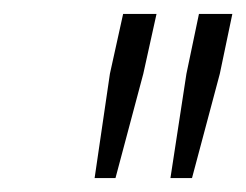

<svg xmlns="http://www.w3.org/2000/svg" viewBox="-20 -708 354 276"><path d="M225 -452 248 -602 266 -688H314L296 -602L256 -452ZM116 -452 138 -602 157 -688H205L186 -602L146 -452Z"/></svg>

Font: Saira Thin ExtraLight
Style: Italic
Weight: 250
Italic angle: -12°
Version: Version 1.101